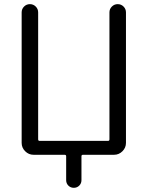

<svg xmlns="http://www.w3.org/2000/svg" viewBox="-20 -773 716 931"><path d="M510.7 -712.9Q510.7 -729.5 522.5 -741.2Q534.2 -752.9 550.8 -752.9Q567.4 -752.9 579.1 -741.2Q590.8 -729.5 590.8 -712.9V-80.1Q590.8 -56.6 573.7 -39.6Q556.6 -22.5 533.2 -22.5H382.8Q375 -22.5 375 -15.6V100.6Q375 116.2 364.3 127Q353.5 137.7 337.9 137.7Q322.3 137.7 311.5 127Q300.8 116.2 300.8 100.6V-15.6Q300.8 -22.5 293 -22.5H142.6Q119.1 -22.5 102.1 -39.6Q85 -56.6 85 -80.1V-712.9Q85 -729.5 96.7 -741.2Q108.4 -752.9 125 -752.9Q141.6 -752.9 153.3 -741.2Q165 -729.5 165 -712.9V-97.7Q165 -89.8 171.9 -89.8H503.9Q510.7 -89.8 510.7 -97.7Z"/></svg>

Font: Gen Jyuu Gothic P Normal
Style: Regular
Weight: 300
Designer: [Source Han Sans]
Ryoko NISHIZUKA  (kana & ideographs); Paul D. Hunt (Latin, Greek & Cyrillic); Wenlong ZHANG  (bopomofo
Version: Version 1.002.20150607